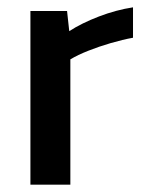

<svg xmlns="http://www.w3.org/2000/svg" viewBox="-20 -504 399 524"><path d="M63 0V-474H163L169 -419Q203 -441 250 -459Q297 -477 343 -484V-401Q315 -396 282.5 -386.5Q250 -377 221 -365.5Q192 -354 172 -342V0Z"/></svg>

Font: Kanit
Style: Regular
Weight: 400
Designer: Katatrad Team
Foundry: CadsonDemak
Version: Version 2.000; ttfautohint (v1.8.3)